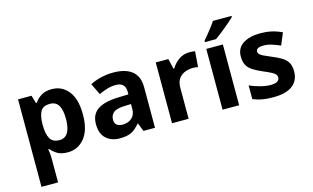

<svg xmlns="http://www.w3.org/2000/svg" viewBox="-112 -1096 2717 1666"><g transform="rotate(-15 1246.5 -263.0)"><path d="M382 -556Q474 -556 531 -484.5Q588 -413 588 -274Q588 -135 529 -62.5Q470 10 378 10Q319 10 284 -11.5Q249 -33 227 -60H219Q223 -41 225 -20.5Q227 0 227 20V240H78V-546H199L220 -475H227Q249 -508 286 -532Q323 -556 382 -556ZM334 -437Q276 -437 252.5 -401Q229 -365 227 -291V-275Q227 -196 250.5 -153.5Q274 -111 336 -111Q370 -111 392 -130Q414 -149 425 -186Q436 -223 436 -276Q436 -356 411.5 -396.5Q387 -437 334 -437Z M935 -557Q1045 -557 1103.5 -509.5Q1162 -462 1162 -364V0H1058L1029 -74H1025Q990 -30 951 -10Q912 10 844 10Q771 10 723 -32.5Q675 -75 675 -163Q675 -250 736 -291.5Q797 -333 919 -337L1014 -340V-364Q1014 -407 991.5 -427Q969 -447 929 -447Q889 -447 851 -435.5Q813 -424 775 -407L726 -508Q770 -531 823.5 -544Q877 -557 935 -557ZM956 -251Q884 -249 856 -225Q828 -201 828 -162Q828 -128 848 -113.5Q868 -99 900 -99Q948 -99 981 -127.5Q1014 -156 1014 -208V-253Z M1620 -556Q1631 -556 1646 -555Q1661 -554 1670 -552L1659 -412Q1652 -414 1638.5 -415.5Q1625 -417 1615 -417Q1577 -417 1542 -403.5Q1507 -390 1485.5 -360Q1464 -330 1464 -278V0H1315V-546H1428L1450 -454H1457Q1481 -496 1523 -526Q1565 -556 1620 -556Z M1918 0H1769V-546H1918ZM2055 -756Q2041 -742 2018 -722Q1995 -702 1968.5 -680Q1942 -658 1916.5 -638.5Q1891 -619 1872 -606H1773V-619Q1789 -638 1810.5 -663.5Q1832 -689 1853 -716.5Q1874 -744 1888 -766H2055Z M2455 -162Q2455 -79 2396.5 -34.5Q2338 10 2222 10Q2165 10 2124 2.5Q2083 -5 2042 -22V-145Q2086 -125 2137 -112Q2188 -99 2227 -99Q2271 -99 2289.5 -112Q2308 -125 2308 -146Q2308 -160 2300.5 -171Q2293 -182 2268 -196Q2243 -210 2190 -232Q2139 -254 2106 -275.5Q2073 -297 2057 -327.5Q2041 -358 2041 -404Q2041 -480 2100 -518Q2159 -556 2257 -556Q2308 -556 2354 -546Q2400 -536 2449 -513L2404 -406Q2364 -423 2328 -434.5Q2292 -446 2255 -446Q2222 -446 2205.5 -437Q2189 -428 2189 -410Q2189 -397 2197.5 -386.5Q2206 -376 2230.5 -364Q2255 -352 2303 -332Q2350 -313 2384 -292.5Q2418 -272 2436.5 -241.5Q2455 -211 2455 -162Z"/></g></svg>

Font: Noto Sans New Tai Lue
Style: Bold
Weight: 700
Version: Version 2.003